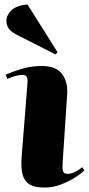

<svg xmlns="http://www.w3.org/2000/svg" viewBox="-20 -833 401 867"><path d="M104 -457Q106 -476 101 -485.5Q96 -495 80 -495Q70 -495 51.5 -490.5Q33 -486 13 -477L6 -496Q32 -508 76 -521.5Q120 -535 169 -535Q234 -535 261 -498Q288 -461 283 -403L263 -101Q261 -72 264.5 -60Q268 -48 285 -48Q302 -48 319.5 -57Q337 -66 351 -78L361 -63Q350 -52 322 -33.5Q294 -15 257 -0.5Q220 14 182 14Q134 14 110.5 -2.5Q87 -19 80.5 -51Q74 -83 78 -129ZM240 -597 231 -587 52 -678Q29 -690 19 -705Q9 -720 9 -739Q9 -764 31 -786Q53 -808 104 -813Z"/></svg>

Font: Literata 72pt ExtraBold
Style: Italic
Weight: 800
Italic angle: -2°
Designer: Latin by Veronika Burian and Jose Scaglione. Greek by Irene Vlachou. Cyrillic by Vera Evstafieva
Foundry: TypeTogether
Version: Version 3.002